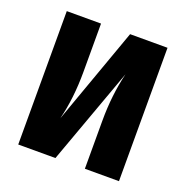

<svg xmlns="http://www.w3.org/2000/svg" viewBox="-102 -625 694 718"><g transform="rotate(20 245.5 -265.5)"><path d="M445.8 -530.8V0H310.1V-190.9Q310.1 -293.9 332 -383.8L192.9 0H44.9V-530.8H181.2V-337.9Q181.2 -233.9 159.2 -146L296.9 -530.8Z"/></g></svg>

Font: Fira Sans Compressed
Style: Bold
Weight: 700
Width: 1
Designer: Carrois Corporate & Edenspiekermann AG
Foundry: Carrois Corporate GbR & Edenspiekermann AG
Version: Version 4.203;PS 004.203;hotconv 1.0.88;makeotf.lib2.5.64775